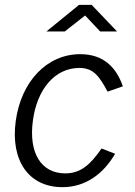

<svg xmlns="http://www.w3.org/2000/svg" viewBox="-20 -764 560 794"><path d="M312 -540C173 -540 67 -426 45 -263C23 -101 98 10 238 10C333 10 407 -44 456 -128L400 -150C355 -85 315 -47 250 -47C149 -47 98 -133 116 -265C133 -395 207 -483 308 -483C366 -483 390 -450 425 -385L488 -407C462 -483 410 -540 312 -540ZM464 -634 359 -744H307L172 -634H248L332 -700L394 -634Z"/></svg>

Font: Cheyenne Sans Light
Style: Italic
Weight: 300
Italic angle: -8.13011°
Designer: The Public Sans project authors (U.S. Web Design System), Libre Franklin designed by Pablo Impallari and Rodrigo Fuenzal
Foundry: The Cheyenne Sans Project Authors
Version: Version 2.007